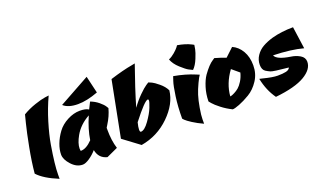

<svg xmlns="http://www.w3.org/2000/svg" viewBox="-67 -961 2328 1392"><g transform="rotate(-20 1097.0 -265.0)"><path d="M204 17V49Q94 4 47 -48Q55 -136 75.5 -243Q96 -350 112 -413L128 -476Q173 -503 225 -520.5Q277 -538 306 -542L336 -546Q297 -462 269 -369.5Q241 -277 229 -206Q204 -57 204 17Z M651 -167Q651 -83 671 -20L584 20Q521 5 508 -62Q482 -32 450.5 -11Q419 10 398 10Q351 10 312.5 -32Q274 -74 274 -112Q274 -150 290 -192.5Q306 -235 335 -274.5Q364 -314 413 -339.5Q462 -365 509 -365Q556 -365 577 -350L603 -402Q638 -389 665 -366.5Q692 -344 702 -328L712 -312Q697 -255 662 -200L651 -182Q651 -174 651 -167ZM419 -89Q461 -89 508 -138Q520 -219 560 -311Q484 -269 446 -202Q415 -147 415 -107Q415 -98 417 -89Q418 -89 419 -89ZM672 -447Q584 -414 516 -414Q441 -414 404 -448L641 -579Z M721 -72 805 -502Q907 -534 977 -546L1002 -551Q942 -382 902 -245Q934 -290 970.5 -326Q1007 -362 1027 -375L1047 -388Q1057 -384 1072.5 -377Q1088 -370 1121.5 -342.5Q1155 -315 1171 -282Q1160 -181 1067.5 -90.5Q975 0 847 22ZM1001 -273Q977 -273 876 -143Q867 -107 867 -89Q867 -71 875 -70Q903 -70 939.5 -121Q976 -172 991.5 -212Q1007 -252 1007 -262.5Q1007 -273 1001 -273Z M1325 32Q1279 11 1245 -11Q1211 -33 1199 -45L1188 -57Q1188 -148 1199 -226Q1210 -304 1221 -336L1232 -369Q1322 -353 1393 -323L1417 -313Q1408 -302 1388 -260Q1368 -218 1356 -180.5Q1344 -143 1334.5 -87.5Q1325 -32 1325 -2.5Q1325 27 1325 32ZM1383 -362Q1371 -367 1352.5 -377Q1334 -387 1296.5 -421Q1259 -455 1245 -493Q1270 -504 1292.5 -523.5Q1315 -543 1325 -556L1335 -570Q1396 -560 1439 -538L1454 -530Q1452 -517 1448.5 -497Q1445 -477 1426.5 -431.5Q1408 -386 1383 -362Z M1556 5Q1513 -16 1476.5 -44.5Q1440 -73 1425 -91L1410 -109Q1411 -166 1426.5 -215.5Q1442 -265 1463 -296Q1508 -359 1542 -380L1557 -390Q1600 -378 1642 -362L1706 -422Q1751 -402 1778 -355.5Q1805 -309 1805 -244.5Q1805 -180 1771.5 -129Q1738 -78 1692.5 -51Q1647 -24 1609.5 -9.5Q1572 5 1556 5ZM1699 -227 1643 -274Q1578 -185 1571 -89Q1575 -90 1581.5 -91.5Q1588 -93 1606 -102Q1624 -111 1640 -124.5Q1656 -138 1673 -165Q1690 -192 1699 -227Z M2182 -135Q2182 -77 2108 -33Q2034 11 1881 27Q1831 -43 1812 -137Q1812 -137 1834 -132Q1907 -113 1946.5 -113Q1986 -113 2010.5 -118.5Q2035 -124 2042 -141Q1924 -152 1905.5 -160.5Q1887 -169 1873 -178Q1850 -193 1850 -231Q1850 -269 1871.5 -301Q1893 -333 1926.5 -352Q1960 -371 2004 -384Q2080 -405 2170 -405L2194 -234Q2103 -259 1964 -263Q1978 -226 2082 -210Q2120 -205 2151 -186.5Q2182 -168 2182 -135Z"/></g></svg>

Font: Ceviche One
Style: Regular
Weight: 400
Version: Version 1.002